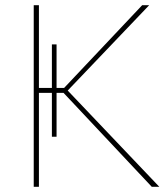

<svg xmlns="http://www.w3.org/2000/svg" viewBox="-20 -720 649 740"><path d="M198 -193V-362H225L565 0H594L241 -371L555 -700H528L227 -381H198V-549H180V-381H130V-700H110V0H130V-362H180V-193Z"/></svg>

Font: Fixel Variable
Style: Regular
Weight: 100
Width: 3
Designer: AlfaBravo + MacPaw
Foundry: Kyrylo Tkachov, Marchela Mozhyna, Serhii Makarenko, Maria Weinstein, Zakhar Kryvoshyya
Version: Version 1.211